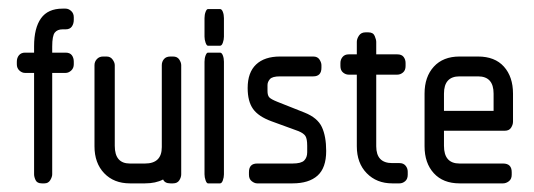

<svg xmlns="http://www.w3.org/2000/svg" viewBox="-20 -425 1237 445"><path d="M101 -256V-21Q101 -15 96.5 -7.5Q92 0 83 0H77Q66 0 62.5 -7.5Q59 -15 59 -21V-256H38Q31 -256 25 -261.5Q19 -267 19 -276V-282Q19 -291 24 -297Q29 -303 38 -303H59V-318Q59 -360 75 -382.5Q91 -405 125 -405H132Q139 -405 145 -399.5Q151 -394 151 -385V-379Q151 -370 146.5 -363.5Q142 -357 132 -357H125Q113 -357 107 -349.5Q101 -342 101 -317V-303H132Q142 -303 146.5 -297Q151 -291 151 -282V-276Q151 -267 145 -261.5Q139 -256 132 -256Z M375 0Q362 0 358 -9Q341 0 316 0H281Q244 0 221.5 -23.5Q199 -47 199 -86V-274Q199 -282 204.5 -288Q210 -294 219 -294H227Q236 -294 241 -287Q246 -280 246 -274V-87Q246 -46 281 -46H316Q355 -46 355 -84V-274Q355 -282 360 -288Q365 -294 375 -294H381Q391 -294 395.5 -287Q400 -280 400 -274V-21Q400 -14 395.5 -7Q391 0 381 0Z M462 -319Q459 -319 456.5 -326Q454 -333 454 -340V-383Q454 -391 456.5 -397.5Q459 -404 462 -404H490Q494 -404 496.5 -397.5Q499 -391 499 -383V-340Q499 -333 496.5 -326Q494 -319 490 -319ZM462 0Q459 0 456.5 -7Q454 -14 454 -21V-282Q454 -290 456.5 -296.5Q459 -303 462 -303H490Q494 -303 496.5 -296.5Q499 -290 499 -282V-21Q499 -14 496.5 -7Q494 0 490 0Z M576 0Q570 0 563.5 -5Q557 -10 557 -20V-26Q557 -46 576 -46H658Q678 -46 685 -53Q692 -60 692 -72V-87Q692 -103 688 -109.5Q684 -116 672 -121L609 -144Q579 -155 566.5 -172.5Q554 -190 554 -221Q554 -257 573.5 -275.5Q593 -294 629 -294H706Q716 -294 720.5 -287Q725 -280 725 -274V-268Q725 -248 706 -248H629Q611 -248 605.5 -241.5Q600 -235 600 -228V-214Q600 -204 604 -199.5Q608 -195 623 -189L686 -164Q716 -152 726 -130.5Q736 -109 736 -75Q736 -36 716 -18Q696 0 658 0Z M889 0Q853 0 830 -23.5Q807 -47 807 -86V-252H788Q781 -252 775 -257Q769 -262 769 -272V-279Q769 -287 774 -293Q779 -299 788 -299H807V-328Q807 -335 812 -342.5Q817 -350 827 -350H834Q845 -350 848.5 -341.5Q852 -333 852 -328V-299H901Q911 -299 915.5 -293Q920 -287 920 -279V-272Q920 -262 914 -257Q908 -252 901 -252H852V-86Q852 -47 889 -47H906Q915 -47 920 -41Q925 -35 925 -27V-20Q925 -10 919 -5Q913 0 906 0Z M1009 -122V-87Q1009 -46 1045 -46H1146Q1166 -46 1166 -26V-20Q1166 -10 1159.5 -5Q1153 0 1146 0H1045Q1007 0 985.5 -23.5Q964 -47 964 -86V-208Q964 -247 985.5 -270.5Q1007 -294 1045 -294H1088Q1127 -294 1148 -270.5Q1169 -247 1169 -208V-143Q1169 -136 1164.5 -129Q1160 -122 1150 -122ZM1045 -248Q1009 -248 1009 -208V-168H1124V-208Q1124 -248 1088 -248Z"/></svg>

Font: Chathura
Style: ExtraBold
Weight: 800
Designer: Appaji Ambarisha Darbha
Foundry: Aditya Fonts
Version: Version 1.001 2016